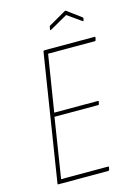

<svg xmlns="http://www.w3.org/2000/svg" viewBox="-123 -881 663 945"><g transform="rotate(-15 208.5 -408.0)"><path d="M53 0Q49 0 50 -4L152 -651Q153 -655 158 -655H413Q418 -655 417 -651L414 -638Q413 -634 409 -634H171L125 -346H347Q352 -346 351 -342L348 -329Q347 -326 343 -326H121L73 -21H312Q317 -21 316 -16L313 -4Q312 0 307 0ZM216 -744Q214 -743 212 -743Q210 -743 211 -746L213 -759Q214 -762 214.5 -763.5Q215 -765 218 -766L305 -816Q308 -817 310 -816L380 -764Q385 -761 384 -757L382 -748Q381 -742 377 -745L306 -795Z"/></g></svg>

Font: Sofia Sans Condensed Thin
Style: Italic
Weight: 250
Italic angle: -9°
Version: Version 4.100